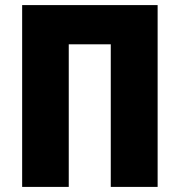

<svg xmlns="http://www.w3.org/2000/svg" viewBox="-20 -734 707 754"><path d="M250 0V-560H415V0H599V-714H67V0Z"/></svg>

Font: Noto Sans UI SemiCondensed Black
Style: Regular
Weight: 900
Width: 4
Designer: Monotype Design Team
Foundry: Monotype Imaging Inc.
Version: 1.001